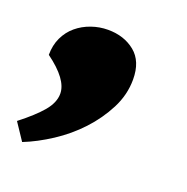

<svg xmlns="http://www.w3.org/2000/svg" viewBox="-90 -241 436 447"><g transform="rotate(20 127.5 -17.0)"><path d="M201 -85Q201 -47 183 -12Q165 23 137.5 52.5Q110 82 75.5 104.5Q41 127 8 140L-20 98Q16 70 34.5 48Q53 26 53 4Q53 -31 -3 -72Q-3 -96 6 -115Q15 -134 30.5 -147Q46 -160 66 -167Q86 -174 107 -174Q147 -174 174 -152Q201 -130 201 -85Z"/></g></svg>

Font: Racing Sans One
Style: Regular
Weight: 400
Designer: Pablo Impallari, Rodrigo Fuenzalida
Foundry: Pablo Impallari, Rodrigo Fuenzalida
Version: Version 1.001; ttfautohint (v0.8) -G 200 -r 50